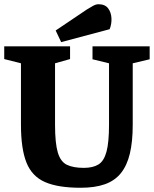

<svg xmlns="http://www.w3.org/2000/svg" viewBox="-29 -867 727 907"><path d="M352 20Q245 20 183.5 -7Q122 -34 96 -99Q70 -164 70 -278V-568L-9 -588V-648H302V-588L231 -568V-278Q231 -191 244 -147Q257 -103 287 -88.5Q317 -74 367 -74Q410 -74 436 -90Q462 -106 474 -150Q486 -194 486 -278V-568L408 -587V-648H678V-587L598 -568V-278Q598 -198 584.5 -141.5Q571 -85 542 -49Q513 -13 466 3.5Q419 20 352 20ZM260 -668 234 -723 381 -822Q394 -830 409 -838.5Q424 -847 436 -847Q467 -847 481.5 -828Q496 -809 497.5 -781.5Q499 -754 489 -729Z"/></svg>

Font: Faustina ExtraBold
Style: Regular
Weight: 800
Designer: Alfonso Garcia
Foundry: http://www.omnibus-type.com
Version: Version 1.200